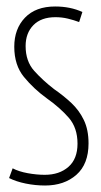

<svg xmlns="http://www.w3.org/2000/svg" viewBox="-20 -562 310 592"><path d="M8 -13 19 -43Q38 -33 65.5 -28Q93 -23 118 -23Q163 -23 191 -47.5Q219 -72 219 -119Q219 -168 192 -199Q165 -230 124 -259Q84 -288 54 -324.5Q24 -361 24 -418Q24 -473 57 -507.5Q90 -542 150 -542Q197 -542 234 -525L224 -494Q208 -500 189.5 -504.5Q171 -509 151 -509Q107 -509 83 -484.5Q59 -460 59 -420Q59 -373 85.5 -343.5Q112 -314 147 -287Q176 -267 200 -244.5Q224 -222 238.5 -192Q253 -162 253 -120Q253 -56 215.5 -23Q178 10 119 10Q89 10 59.5 4Q30 -2 8 -13Z"/></svg>

Font: Georama Condensed ExtraLight
Style: Regular
Weight: 200
Width: 3
Designer: Jean-Baptiste Levee
Foundry: Production Type
Version: Version 1.000